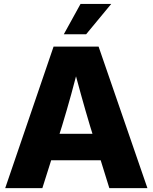

<svg xmlns="http://www.w3.org/2000/svg" viewBox="-20 -967 785 987"><path d="M6.8 0 255.4 -727.5H486.8L737.8 0H542L442.9 -319.3Q418.9 -399.4 395.8 -482.7Q372.6 -565.9 348.1 -661.6H394Q369.1 -565.9 346.2 -482.7Q323.2 -399.4 298.8 -319.3L197.8 0ZM177.2 -143.1V-279.3H567.9V-143.1ZM308.1 -791 394 -946.8H551.8L422.9 -791Z"/></svg>

Font: Inter 28pt ExtraBold
Style: Regular
Weight: 800
Designer: Rasmus Andersson
Foundry: rsms
Version: Version 4.001;git-66647c0bb